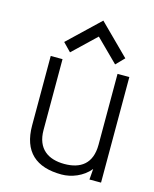

<svg xmlns="http://www.w3.org/2000/svg" viewBox="-111 -795 706 880"><g transform="rotate(15 242.0 -354.5)"><path d="M451 0V-501H395V-165C395 -74 342 -39 266 -39C190 -39 134 -75 134 -165V-501H78V-172C78 -47 145 11 266 11C312 11 366 -9 400 -51L396 0ZM373 -540 411 -579 269 -720 121 -579 159 -540 268 -644Z"/></g></svg>

Font: Advent Pro
Style: Regular
Weight: 400
Designer: Andreas Kalpakidis
Foundry: Andreas Kalpakidis
Version: Version 2.002 2008